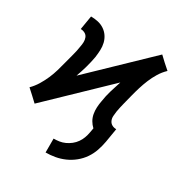

<svg xmlns="http://www.w3.org/2000/svg" viewBox="-179 -672 953 1007"><g transform="rotate(30 298.0 -168.5)"><path d="M240 207V123Q257 123 274 120.5Q291 118 307.5 110.5Q324 103 338.5 91.5Q353 80 363.5 65Q374 50 380 33.5Q386 17 389 0L394 -28Q380 -41 370.5 -57.5Q361 -74 357.5 -93Q354 -112 355 -132.5Q356 -153 360 -173Q365 -207 375 -240.5Q385 -274 396 -307L62 14L29 -17L-4 -47Q17 -68 32.5 -93.5Q48 -119 59.5 -145.5Q71 -172 79 -199.5Q87 -227 94 -255Q101 -283 108.5 -310Q116 -337 120 -365Q123 -379 123.5 -393.5Q124 -408 119 -420.5Q114 -433 102 -439.5Q90 -446 76 -446L90 -530Q111 -530 132 -525.5Q153 -521 170.5 -509.5Q188 -498 199.5 -481Q211 -464 216 -443.5Q221 -423 220 -401Q219 -379 216 -357Q210 -323 200.5 -289.5Q191 -256 179 -223L513 -544L546 -513L580 -483Q558 -462 542.5 -436.5Q527 -411 516 -384.5Q505 -358 496.5 -330.5Q488 -303 481 -275Q474 -247 467 -220Q460 -193 455 -165Q453 -151 452 -136.5Q451 -122 456.5 -109.5Q462 -97 473.5 -90.5Q485 -84 500 -84L486 0Q481 28 471.5 56Q462 84 445 109Q428 134 404 153.5Q380 173 352.5 185Q325 197 296.5 202Q268 207 240 207Z"/></g></svg>

Font: Iosevka Curly MdExObl
Style: Regular
Weight: 500
Width: 7
Italic angle: -9°
Monospace: yes
Designer: Belleve Invis
Foundry: Belleve Invis
Version: Version 11.1.0; ttfautohint (v1.8.3)